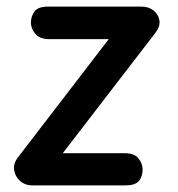

<svg xmlns="http://www.w3.org/2000/svg" viewBox="-20 -561 540 581"><path d="M77.5 0Q56 0 40.8 -13.5Q25.5 -27 22.8 -46.8Q20 -66.5 34.5 -85L309 -442.5H130.5Q100 -442.5 86.8 -458.8Q73.5 -475 73.5 -492.5Q73.5 -511 84.2 -526Q95 -541 125.5 -541H408Q430 -541 445 -529Q460 -517 462.5 -498.5Q465 -480 449 -460L170 -97.5H357Q386.5 -97.5 399 -81.8Q411.5 -66 411.5 -48.5Q411.5 -26 400 -13Q388.5 0 360 0Z"/></svg>

Font: Edu SA Hand Medium
Style: Regular
Weight: 500
Designer: Tina and Corey Anderson, Eben Sorkin, Mirko Velimirovic
Foundry: Google for Education
Version: Version 2.000